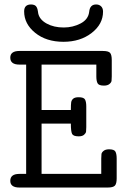

<svg xmlns="http://www.w3.org/2000/svg" viewBox="-20 -839 565 859"><path d="M88 -788Q88 -819 119 -819Q128 -819 134.5 -816Q141 -813 144 -807Q147 -801 148 -796.5Q149 -792 150 -786Q151 -780 151 -779Q157 -751 189 -733.5Q221 -716 265 -716Q306 -716 340.5 -734Q375 -752 379 -786Q382 -819 410 -819Q424 -819 432.5 -810.5Q441 -802 441 -787Q441 -731 390 -691.5Q339 -652 264 -652Q187 -652 137.5 -692Q88 -732 88 -788ZM26 -30Q26 -61 67 -61H97V-550H67Q26 -550 26 -581Q26 -611 67 -611H440Q465 -611 472.5 -602.5Q480 -594 480 -570V-497Q480 -484 479 -477Q478 -470 469.5 -463Q461 -456 445 -456Q422 -456 416.5 -466.5Q411 -477 411 -497V-550H166V-347H297Q297 -372 298.5 -381.5Q300 -391 307.5 -397.5Q315 -404 332 -404Q355 -404 360.5 -393.5Q366 -383 366 -363V-270Q366 -257 365 -250Q364 -243 356 -236Q348 -229 332 -229Q308 -229 302.5 -240Q297 -251 297 -286H166V-61H433V-130Q433 -143 434 -150Q435 -157 443.5 -164Q452 -171 468 -171Q491 -171 496.5 -160.5Q502 -150 502 -130V-41Q502 -17 494 -8.5Q486 0 462 0H67Q26 0 26 -30Z"/></svg>

Font: CMU Typewriter Text
Style: Regular
Weight: 500
Monospace: yes
Version: Version 0.7.0